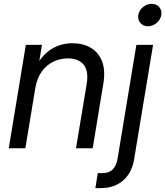

<svg xmlns="http://www.w3.org/2000/svg" viewBox="-20 -759 846 983"><path d="M161.1 -310.1 109.9 0H24.9L112.3 -529.3H194.8L173.8 -400.9L154.8 -403.3Q191.9 -475.1 241.2 -506.3Q290.5 -537.6 350.6 -537.6Q405.3 -537.6 445.1 -514.2Q484.9 -490.7 502.7 -444.3Q520.5 -397.9 508.8 -329.1L454.6 0H369.1L423.8 -328.6Q434.6 -394 408.9 -427Q383.3 -460 327.6 -460Q288.1 -460 253.4 -443.4Q218.8 -426.8 194.3 -393.3Q169.9 -359.9 161.1 -310.1ZM678.2 -529.3H763.7L666.5 57.6Q659.7 101.1 637.5 134.3Q615.2 167.5 579.6 185.8Q543.9 204.1 496.1 204.1H468.3L480.5 127.4H503.4Q538.1 127.4 557.1 108.4Q576.2 89.4 582.5 50.3ZM737.3 -624.5Q713.4 -624.5 699 -641.4Q684.6 -658.2 688 -682.1Q691.9 -706.1 712.2 -722.7Q732.4 -739.3 756.3 -739.3Q780.8 -739.3 795.2 -722.7Q809.6 -706.1 805.7 -682.1Q801.8 -658.2 781.7 -641.4Q761.7 -624.5 737.3 -624.5Z"/></svg>

Font: Inter 24pt
Style: Italic
Weight: 400
Italic angle: -9.3988°
Designer: Rasmus Andersson
Foundry: rsms
Version: Version 4.001;git-66647c0bb